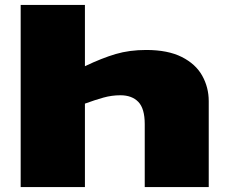

<svg xmlns="http://www.w3.org/2000/svg" viewBox="-20 -760 932 780"><path d="M64 0V-740H325V-491Q394 -524 450 -540.5Q506 -557 574 -557Q662 -557 718.5 -528.5Q775 -500 801.5 -452.5Q828 -405 828 -349V0H568V-256Q568 -319 542 -346Q516 -373 469 -373Q434 -373 400 -363.5Q366 -354 325 -339V0Z"/></svg>

Font: Georama ExtraExtended ExtraBold
Style: Regular
Weight: 800
Width: 8
Designer: Jean-Baptiste Levee
Foundry: Production Type
Version: Version 1.000